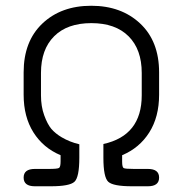

<svg xmlns="http://www.w3.org/2000/svg" viewBox="-20 -650 638 670"><path d="M340.8 -147.5Q474.6 -176.8 474.6 -317.4V-395.5Q474.6 -477.5 428.7 -523.4Q382.8 -569.3 298.8 -569.3Q214.8 -569.3 168.9 -523.4Q123 -477.5 123 -395.5V-317.4Q123 -278.3 134.3 -247.6Q145.5 -216.8 159.2 -200.2Q173.8 -183.6 195.3 -170.9Q223.6 -154.3 256.8 -146.5V-99.6Q256.8 -31.2 239.7 -15.6Q222.7 0 157.2 0H101.6Q62.5 0 62.5 -30.3Q62.5 -60.5 101.6 -60.5H150.4Q180.7 -60.5 186 -64Q191.4 -67.4 191.4 -86.9V-108.4Q130.9 -133.8 96.7 -188Q62.5 -242.2 62.5 -319.3V-397.5Q62.5 -505.9 127.9 -567.9Q193.4 -629.9 298.3 -629.9Q403.3 -629.9 469.2 -567.9Q535.2 -505.9 535.2 -397.5V-319.3Q535.2 -242.2 501 -188Q466.8 -133.8 406.2 -108.4V-85.9Q406.2 -66.4 411.6 -63.5Q417 -60.5 447.3 -60.5H496.1Q535.2 -60.5 535.2 -30.3Q535.2 0 496.1 0H440.4Q375 0 357.9 -15.6Q340.8 -31.2 340.8 -99.6Z"/></svg>

Font: Jura
Style: Medium
Weight: 500
Version: Version 2.6.1